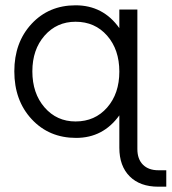

<svg xmlns="http://www.w3.org/2000/svg" viewBox="-20 -504 647 724"><path d="M577 138H607V200H577Q508 200 469 161Q430 122 430 53V-69Q369 16 267 16Q165 16 99.5 -54.5Q34 -125 34 -235Q34 -344 99 -414Q164 -484 265 -484Q369 -484 430 -398V-468H498V58Q498 96 519 117Q540 138 577 138ZM265 -46Q338 -46 384 -98.5Q430 -151 430 -234Q430 -317 384 -369.5Q338 -422 265 -422Q194 -422 148 -369.5Q102 -317 102 -235Q102 -152 148 -99Q194 -46 265 -46Z"/></svg>

Font: Didact Gothic
Style: Regular
Weight: 400
Designer: Daniel Johnson
Foundry: Daniel Johnson
Version: Version 2.101;PS 002.101;hotconv 1.0.88;makeotf.lib2.5.64775